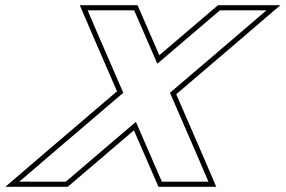

<svg xmlns="http://www.w3.org/2000/svg" viewBox="-179 -653 1105 743"><path d="M478.7 -294 578.6 -64 627.6 50H447.6L436.1 24L346.9 -181.5L106.1 24L75.6 50H-104.4L28.6 -64L298.1 -294L209 -499L160.1 -613H340.1L351.5 -587L429.9 -406.4L641.5 -587L672.1 -613H852.1L719 -499ZM503 -288.3 732 -483.8 906.1 -633H664.7L628.5 -602.2L437.5 -439.2L369.8 -595L353.1 -633H129.7L190.7 -491L273.8 -299.6L15.6 -79.2L-158.5 70H82.9L119.1 39.2L339.3 -148.7L417.8 32L434.5 70H657.9L596.9 -72Z"/></svg>

Font: Nordica Plus
Style: NordicaClassicRgOblOl
Weight: 500
Version: Version 1.01